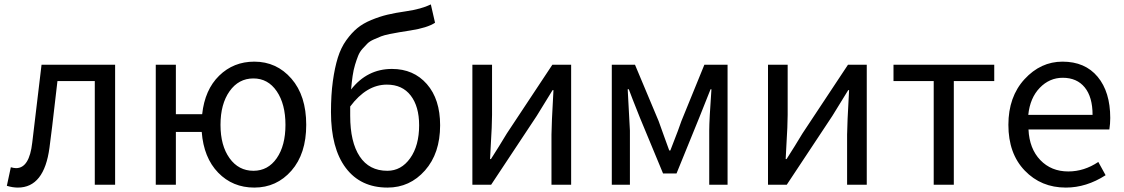

<svg xmlns="http://www.w3.org/2000/svg" viewBox="-20 -836 5087 869"><path d="M61 13Q37 13 11 5L29 -79Q43 -75 53 -75Q113 -75 126 -191Q129 -216 168 -543H501V0H409V-469H240Q236 -435 229 -374.5Q222 -314 216 -263Q210 -212 204 -168Q180 13 61 13Z M1127 -63Q1193 -63 1232.5 -120Q1272 -177 1272 -271Q1272 -365 1232.5 -423Q1193 -481 1127 -481Q1060 -481 1019 -423Q978 -365 978 -271Q978 -177 1019 -120Q1060 -63 1127 -63ZM1131 13Q1033 13 967.5 -54.5Q902 -122 893 -239H776V0H685V-543H776V-319H895Q907 -430 972 -493.5Q1037 -557 1131 -557Q1232 -557 1299 -480Q1366 -403 1366 -271Q1366 -140 1299 -63.5Q1232 13 1131 13Z M1565 -312Q1565 -193 1608 -128Q1651 -63 1733 -63Q1796 -63 1836.5 -120Q1877 -177 1877 -269Q1877 -354 1839 -403.5Q1801 -453 1731 -453Q1639 -453 1565 -354ZM1734 13Q1612 13 1545 -76Q1478 -165 1478 -329Q1478 -407 1486.5 -468.5Q1495 -530 1509 -575Q1523 -620 1547 -653.5Q1571 -687 1597 -708.5Q1623 -730 1660.5 -745.5Q1698 -761 1733.5 -769.5Q1769 -778 1818 -785Q1887 -795 1930 -816L1949 -733Q1914 -710 1837 -698Q1805 -693 1787 -690Q1769 -687 1744 -682Q1719 -677 1705 -671.5Q1691 -666 1672 -657.5Q1653 -649 1643 -639Q1633 -629 1620.5 -615Q1608 -601 1601 -583.5Q1594 -566 1587 -543Q1580 -520 1576 -492.5Q1572 -465 1569 -431Q1642 -524 1754 -524Q1852 -524 1912 -455.5Q1972 -387 1972 -269Q1972 -142 1903.5 -64.5Q1835 13 1734 13Z M2118 0V-543H2207V-316Q2207 -291 2205.5 -258Q2204 -225 2201.5 -183Q2199 -141 2198 -116H2202Q2238 -172 2274 -232L2480 -543H2565V0H2476V-227Q2476 -268 2485 -428H2481Q2423 -334 2409 -311L2203 0Z M2749 0V-543H2854L2961 -288Q2968 -267 2984.5 -222.5Q3001 -178 3009 -155H3014Q3057 -265 3064 -288L3168 -543H3273V0H3190V-245Q3190 -292 3200 -432H3196Q3193 -425 3145 -304L3042 -51H2981L2876 -304Q2836 -404 2826 -432H2821L2831 -245V0Z M3456 0V-543H3545V-316Q3545 -291 3543.5 -258Q3542 -225 3539.5 -183Q3537 -141 3536 -116H3540Q3576 -172 3612 -232L3818 -543H3903V0H3814V-227Q3814 -268 3823 -428H3819Q3761 -334 3747 -311L3541 0Z M4206 0V-469H4024V-543H4480V-469H4297V0Z M4804 13Q4692 13 4618 -64Q4544 -141 4544 -271Q4544 -398 4617 -477.5Q4690 -557 4789 -557Q4891 -557 4948 -488.5Q5005 -420 5005 -302Q5005 -276 5001 -250H4635Q4639 -163 4688.5 -111.5Q4738 -60 4815 -60Q4887 -60 4951 -103L4984 -43Q4897 13 4804 13ZM4634 -316H4925Q4925 -397 4889.5 -440.5Q4854 -484 4790 -484Q4730 -484 4686 -438.5Q4642 -393 4634 -316Z"/></svg>

Font: Noto Sans SC
Style: Regular
Weight: 400
Designer: Ryoko NISHIZUKA  (kana, bopomofo & ideographs); Paul D. Hunt (Latin, Greek & Cyrillic); Sandoll Communications , Soo-you
Foundry: Adobe
Version: Version 2.002;hotconv 1.0.116;makeotfexe 2.5.65601